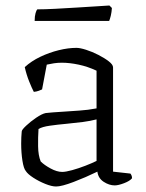

<svg xmlns="http://www.w3.org/2000/svg" viewBox="-20 -674 532 698"><path d="M184 4Q168 4 144.5 -5.5Q121 -15 101 -28Q81 -41 74 -52Q66 -61 61.5 -90Q57 -119 57 -152Q57 -164 57.5 -175Q58 -186 59 -196Q59 -202 75 -217Q91 -232 111.5 -246Q132 -260 146 -263Q154 -264 172.5 -265.5Q191 -267 210 -268Q237 -270 268.5 -272Q300 -274 331 -280V-417Q299 -432 266 -439Q233 -446 205 -446Q190 -446 176.5 -444Q163 -442 150 -439L133 -349Q129 -347 121 -344Q113 -341 103 -340Q96 -353 86 -378Q76 -403 70 -430Q94 -452 126.5 -467.5Q159 -483 193.5 -491.5Q228 -500 258 -500Q271 -500 293 -493Q315 -486 337.5 -474.5Q360 -463 375.5 -451Q391 -439 391 -429V-50L454 -43Q456 -41 458 -36.5Q460 -32 460 -26Q452 -16 431 -8Q410 0 397 0Q377 0 357 -13Q337 -26 334 -50Q291 -29 247.5 -12.5Q204 4 184 4ZM206 -49Q219 -49 242.5 -55.5Q266 -62 290.5 -71.5Q315 -81 331 -89V-240Q308 -234 281 -230.5Q254 -227 222 -224Q189 -221 161 -217Q133 -213 120 -205Q118 -175 118.5 -142Q119 -109 128 -87Q141 -74 164 -61.5Q187 -49 206 -49ZM106 -598Q106 -615 109.2 -626Q112.3 -637 115.9 -640Q142.9 -640 180.7 -642Q218.5 -644 258.6 -646.5Q298.6 -649 330.6 -651Q362.5 -653 377.8 -654L386.8 -645Q385.9 -630 382.8 -617Q379.6 -604 376.9 -598Z"/></svg>

Font: Texturina 72pt ExtraLight
Style: Regular
Weight: 200
Designer: Guillermo Torres Carreño
Foundry: Omnibus-Type
Version: Version 1.002; ttfautohint (v1.8.3)